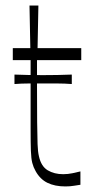

<svg xmlns="http://www.w3.org/2000/svg" viewBox="-20 -654 334 690"><path d="M215 16Q177 16 150.5 3Q124 -10 108 -39Q100 -53 96 -68.5Q92 -84 91 -112Q90 -140 90 -190Q90 -226 90 -266.5Q90 -307 90 -344Q90 -381 90 -407Q90 -433 90 -438H26V-481H89L86 -634H118L115 -481H272V-438H113Q113 -413 113 -390Q113 -367 113 -347Q113 -266 113.5 -215.5Q114 -165 115 -136.5Q116 -108 120 -92Q128 -56 151.5 -42Q175 -28 207 -28Q224 -28 240.5 -31.5Q257 -35 269 -38V10Q261 11 246.5 13.5Q232 16 215 16ZM32 -352V-386Q58 -385 83 -384.5Q108 -384 134 -384Q161 -384 186.5 -384.5Q212 -385 238 -386V-352Q212 -354 186.5 -354Q161 -354 134 -354Q108 -354 83 -354Q58 -354 32 -352Z"/></svg>

Font: Ojuju Light
Style: Regular
Weight: 300
Designer: Chisaokwu Joboson, Mirko Velimirovic
Foundry: Udi Foundry
Version: Version 1.000